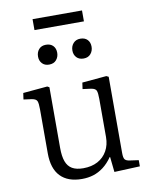

<svg xmlns="http://www.w3.org/2000/svg" viewBox="-97 -955 814 1040"><g transform="rotate(-10 310.5 -435.5)"><path d="M269 14Q192 14 151 -28.5Q110 -71 110 -155V-397Q110 -429 105 -442Q100 -455 76 -459L31 -465L36 -500L170 -512L181 -506V-172Q181 -126 191.5 -97.5Q202 -69 225 -55.5Q248 -42 286 -42Q332 -42 365.5 -60Q399 -78 417.5 -111Q436 -144 436 -187V-397Q436 -429 431 -442Q426 -455 402 -459L356 -465L361 -500L495 -512L507 -506V-87Q507 -61 513.5 -52Q520 -43 539 -40L589 -33V1L448 7L439 -77H437Q414 -44 387.5 -24Q361 -4 332 5Q303 14 269 14ZM391 -627Q366 -627 352 -642Q338 -657 338 -680Q338 -704 352.5 -720Q367 -736 391 -736Q416 -736 430 -721.5Q444 -707 444 -683Q444 -660 430 -643.5Q416 -627 391 -627ZM201 -627Q177 -627 163 -642Q149 -657 149 -680Q149 -704 163 -720Q177 -736 202 -736Q227 -736 241 -721.5Q255 -707 255 -683Q255 -660 241 -643.5Q227 -627 201 -627ZM155 -825V-885H427V-825Z"/></g></svg>

Font: Literata 18pt Light
Style: Regular
Weight: 300
Designer: Latin by Veronika Burian and Jose Scaglione. Greek by Irene Vlachou. Cyrillic by Vera Evstafieva.
Foundry: TypeTogether
Version: Version 3.103;gftools[0.9.29]